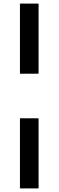

<svg xmlns="http://www.w3.org/2000/svg" viewBox="-20 -828 326 1068"><path d="M91 -418V-808H194.5V-418ZM91 220V-170H194.5V220Z"/></svg>

Font: Encode Sans Exp Md
Style: Regular
Weight: 500
Width: 7
Designer: Multiple Designers
Foundry: Impallari Type
Version: Version 3.002; ttfautohint (v1.8.3) -l 8 -r 50 -G 200 -x 14 